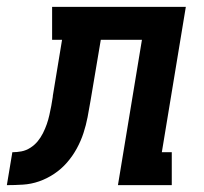

<svg xmlns="http://www.w3.org/2000/svg" viewBox="-76 -540 596 560"><path d="M-56 0 -40 -96Q-27 -96 -13.5 -98.5Q0 -101 12.5 -109Q25 -117 34 -128Q43 -139 49.5 -152Q56 -165 60.5 -178Q65 -191 68 -204.5Q71 -218 73.5 -231Q76 -244 78 -258V-259Q78 -259 78 -259.5Q78 -260 78 -260L105 -424H76V-520H466L396 -96H425V0H268L338 -424H218L188 -246Q184 -222 179.5 -198.5Q175 -175 167.5 -152Q160 -129 148 -107Q136 -85 119.5 -66Q103 -47 82 -33Q61 -19 38 -11Q15 -3 -9 -1.5Q-33 0 -56 0Z"/></svg>

Font: Iosevka Gothic
Style: Bold Italic
Weight: 700
Italic angle: -9°
Monospace: yes
Designer: Belleve Invis
Foundry: Belleve Invis
Version: Version 15.5.1; ttfautohint (v1.8.4)